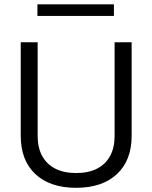

<svg xmlns="http://www.w3.org/2000/svg" viewBox="-20 -874 713 899"><path d="M516.6 -676.2V-237.4Q516.6 -182.7 495.6 -143.9Q474.6 -105 434.4 -84.4Q394.2 -63.8 336.5 -63.8Q279.2 -63.8 238.8 -84.4Q198.5 -105 177.4 -143.9Q156.3 -182.7 156.3 -237.4V-676.2H77.1V-238.6Q77.1 -122.7 145.8 -58.7Q214.6 5.4 336.5 5.4Q458.3 5.4 527.3 -58.7Q596.4 -122.7 596.4 -238.6V-676.2ZM513.4 -853.6H155.2V-799.3H513.4Z"/></svg>

Font: Estedad-FD VF
Style: Regular
Weight: 100
Designer: Amin Abedi
Version: Version 7.3